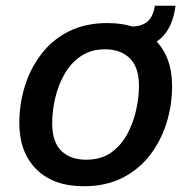

<svg xmlns="http://www.w3.org/2000/svg" viewBox="-20 -637 655 666"><path d="M47 -211Q47 -276 66 -337.5Q85 -399 123 -449Q161 -499 218.5 -528Q276 -557 352 -557Q459 -557 518 -498.5Q577 -440 577 -338Q577 -273 558 -211.5Q539 -150 501 -100Q463 -50 405.5 -20.5Q348 9 271 9Q165 9 106 -50Q47 -109 47 -211ZM161 -209Q161 -145 192.5 -114Q224 -83 279 -83Q329 -83 363.5 -106.5Q398 -130 419.5 -168.5Q441 -207 451.5 -252Q462 -297 462 -340Q462 -403 430.5 -434.5Q399 -466 344 -466Q296 -466 261 -442.5Q226 -419 204 -380.5Q182 -342 171.5 -297Q161 -252 161 -209ZM426 -468 434 -545Q473 -545 492.5 -563Q512 -581 517 -617H589Q585 -587 575 -560Q565 -533 546.5 -512.5Q528 -492 498.5 -480Q469 -468 426 -468Z"/></svg>

Font: Kufam Medium
Style: Italic
Weight: 500
Italic angle: -11°
Designer: Artur Schmal
Foundry: Original Type
Version: Version 1.301; ttfautohint (v1.8.3)